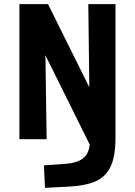

<svg xmlns="http://www.w3.org/2000/svg" viewBox="-20 -675 654 931"><path d="M206.1 0H74.2V-654.8H212.9L413.1 -252L408.2 -654.8H540V-5.9Q540 81.1 517.3 130.6Q494.6 180.2 446.3 202.9Q397.9 225.6 312 230L198.2 235.8L192.9 127L300.8 119.1Q352.5 115.2 381.3 93.8Q410.2 72.3 415 25.9L200.2 -407.2Z"/></svg>

Font: IntelOne Mono Bold
Style: Regular
Weight: 700
Designer: Fred Shallcrass
Foundry: Frere-Jones Type LLC
Version: Version 1.200;hotconv 1.1.0;makeotfexe 2.6.0;FJTRelease1.2